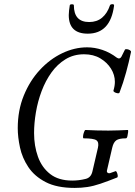

<svg xmlns="http://www.w3.org/2000/svg" viewBox="-20 -908 662 941"><path d="M346 13Q259 13 204 -15.5Q149 -44 119 -89Q89 -134 78 -185Q67 -236 67 -280Q67 -367 96.5 -439.5Q126 -512 175 -565Q224 -618 284.5 -647Q345 -676 407 -676Q444 -676 481.5 -663.5Q519 -651 553 -625Q567 -616 575 -630L592 -664Q594 -668 602 -667Q610 -666 616.5 -662Q623 -658 622 -653Q612 -604 598 -553Q584 -502 566 -455Q565 -450 556.5 -451Q548 -452 541.5 -456Q535 -460 536 -464Q543 -487 543 -507Q543 -541 524 -571.5Q505 -602 471.5 -622Q438 -642 392 -642Q341 -642 301 -617.5Q261 -593 232 -552.5Q203 -512 184 -461.5Q165 -411 156 -357.5Q147 -304 147 -256Q147 -193 166 -140Q185 -87 226 -55Q267 -23 334 -23Q367 -23 399 -31Q426 -37 433 -68L460 -184Q466 -211 452.5 -220.5Q439 -230 390 -230Q386 -230 387 -240.5Q388 -251 392 -261Q396 -271 398 -271Q454 -268 511 -268Q541 -268 559.5 -269Q578 -270 606 -271Q609 -271 608 -261Q607 -251 604.5 -240.5Q602 -230 597 -230Q563 -230 549.5 -220Q536 -210 530 -184L505 -76Q502 -66 506.5 -62Q511 -58 518 -59Q534 -64 546 -69Q549 -71 552.5 -63.5Q556 -56 557 -48Q558 -40 554 -38Q506 -19 472 -7.5Q438 4 408.5 8.5Q379 13 346 13ZM410 -743Q317 -743 317 -834Q317 -845 318.5 -857Q320 -869 322 -882Q323 -887 332.5 -887Q342 -887 342 -882Q342 -800 417 -800Q455 -800 480.5 -821.5Q506 -843 519 -882Q521 -887 530.5 -887.5Q540 -888 539 -880Q521 -743 410 -743Z"/></svg>

Font: Junicode Two Beta Condensed
Style: Italic
Weight: 400
Width: 3
Italic angle: -9°
Version: Version 1.053; ttfautohint (v1.8.4)